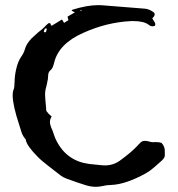

<svg xmlns="http://www.w3.org/2000/svg" viewBox="-20 -720 687 740"><path d="M274.9 -660.2 272.9 -659.2 274.9 -658.7ZM289.1 -678.2 289.6 -677.7H294.9L293.5 -680.7L289.1 -679.2ZM153.3 -610.4 150.9 -604.5 148.9 -598.6V-598.1Q148.9 -597.2 149.4 -596.7Q150.9 -595.7 152.3 -595.7H155.3Q157.2 -596.2 157.2 -596.7L159.2 -603L160.6 -609.4ZM179.2 -271Q172.4 -260.7 172.4 -249Q172.4 -246.1 172.9 -243.2Q174.3 -237.3 176.8 -229.5L182.6 -216.3L189.5 -196.3Q194.3 -183.6 198.2 -176.3Q238.3 -98.6 325.2 -87.9L373.5 -83Q379.4 -82.5 384.8 -82.5Q416.5 -82.5 442.4 -101.1Q485.8 -132.8 507.3 -155.8L515.1 -164.1L522.9 -171.9Q529.3 -177.2 539.1 -177.2Q544.9 -177.2 551.8 -175.3L561 -172.9Q565.9 -171.9 569.8 -171.9Q575.2 -172.4 580.1 -172.4Q592.8 -172.4 602.5 -169.4Q611.8 -159.7 614.7 -145.5L615.2 -132.8V-120.1Q615.2 -114.7 609.9 -107.9Q606 -103 598.6 -96.7L585.4 -85L571.8 -73.2Q556.6 -60.1 542.5 -52.2Q465.3 -9.8 410.6 -7.3Q389.6 -6.8 375 -2.9Q362.3 0 349.6 0Q329.6 0 308.6 -6.8Q277.3 -16.6 237.3 -31.2Q222.7 -36.6 213.4 -43.9L165.5 -81.1Q136.7 -103 121.1 -120.1L107.4 -134.8L95.2 -149.9Q81.5 -167.5 78.6 -183.6Q68.8 -193.8 63 -210L54.2 -238.3Q29.3 -313 28.8 -352.1Q28.8 -364.7 31.2 -371.6Q34.7 -378.4 35.2 -387.2L36.1 -403.3Q36.6 -429.2 42.5 -454.1Q49.3 -484.4 63 -503.4Q71.3 -514.6 76.2 -530.8Q83.5 -558.1 116.7 -585.9L127 -595.2L138.2 -604Q150.9 -614.7 158.2 -623L163.1 -627.4L168.5 -631.3Q174.3 -630.9 175.3 -627L176.3 -623.5Q177.2 -621.6 178.7 -620.6L198.2 -632.3L218.8 -645Q222.7 -639.6 227.1 -631.8L235.4 -637.2L243.7 -642.1Q241.7 -649.4 240.2 -655.8Q256.8 -665.5 268.6 -672.4L261.7 -675.8L256.3 -679.2L257.3 -681.2L259.3 -682.6Q315.9 -700.2 358.4 -700.2Q366.2 -700.2 373.5 -699.7L539.1 -686.5Q545.9 -686 554.7 -682.6L561 -679.7L567.4 -675.8Q576.2 -671.4 576.2 -664.6Q576.2 -658.2 566.9 -649.4L570.8 -642.6L575.2 -635.7Q578.6 -630.9 578.6 -626.5Q578.6 -623.5 577.1 -620.6Q572.3 -618.7 567.9 -618.7Q560.5 -618.7 553.7 -624Q535.2 -638.7 495.1 -638.7H485.4Q391.6 -634.3 300.8 -593.3Q205.6 -551.3 188.5 -477.5L186.5 -470.2L183.6 -462.4Q180.7 -454.1 173.3 -448.2Q165.5 -441.4 165.5 -427.2Q165.5 -416.5 161.6 -400.4L158.7 -387.2L155.3 -374Q153.8 -365.2 153.8 -354.5Q153.8 -345.2 154.8 -335L156.7 -314.9L158.2 -295.4Q158.2 -292.5 161.1 -289.1L166.5 -282.7L172.4 -276.9Z"/></svg>

Font: Kurland
Style: Regular
Weight: 400
Designer: GGBot
Version: 0.22